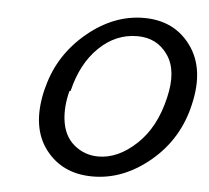

<svg xmlns="http://www.w3.org/2000/svg" viewBox="-42 -531 636 584"><g transform="rotate(5 276.0 -239.0)"><path d="M91 -237Q92 -240 93 -245Q94 -250 95 -252Q121 -351 202 -418.5Q283 -486 375 -486Q468 -486 518.5 -416.5Q569 -347 543 -237Q519 -130 437 -61Q355 8 261 8Q168 8 117 -59Q66 -126 91 -237ZM172 -246 168 -244Q156 -196 161 -156Q167 -107 199 -80.5Q231 -54 273 -54Q333 -54 389 -106.5Q445 -159 466 -251Q486 -334 453 -381.5Q420 -429 360 -429Q294 -429 243 -379.5Q192 -330 172 -246Z"/></g></svg>

Font: Coval
Style: Light Italic
Weight: 300
Foundry: Context Ltd
Version: Version 001.000